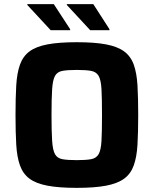

<svg xmlns="http://www.w3.org/2000/svg" viewBox="-20 -900 743 928"><path d="M351 8Q265 8 209.5 -2.5Q154 -13 122.5 -36.5Q91 -60 76.5 -100.5Q62 -141 58.5 -201Q55 -261 55 -344Q55 -427 58.5 -487Q62 -547 76.5 -587.5Q91 -628 122.5 -651.5Q154 -675 209.5 -685.5Q265 -696 351 -696Q437 -696 492.5 -685.5Q548 -675 580 -651.5Q612 -628 626.5 -587.5Q641 -547 644.5 -487Q648 -427 648 -344Q648 -261 644.5 -201Q641 -141 626.5 -100.5Q612 -60 580 -36.5Q548 -13 492.5 -2.5Q437 8 351 8ZM351 -126Q395 -126 420 -130.5Q445 -135 456.5 -154.5Q468 -174 470.5 -219Q473 -264 473 -344Q473 -424 470.5 -469Q468 -514 456.5 -533.5Q445 -553 420 -557.5Q395 -562 351 -562Q307 -562 282 -557.5Q257 -553 246 -533.5Q235 -514 232 -469Q229 -424 229 -344Q229 -264 232 -219Q235 -174 246 -154.5Q257 -135 282 -130.5Q307 -126 351 -126ZM509 -754H416L303 -876V-880H431L509 -759ZM319 -754H225L112 -876V-880H240L319 -759Z"/></svg>

Font: Saira
Style: Bold
Weight: 700
Designer: Hector Gatti with collaboration of the Omnibus-Type team
Foundry: Omnibus-Type
Version: Version 1.100; ttfautohint (v1.8.3)